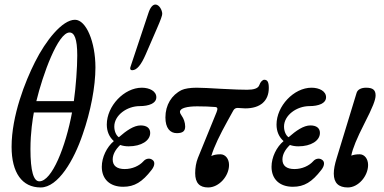

<svg xmlns="http://www.w3.org/2000/svg" viewBox="-20 -811 1689 845"><path d="M159 14C236 14 306 -107 344 -220C379 -320 400 -430 400 -514C400 -627 359 -724 310 -724C254 -724 181 -632 134 -538C91 -453 31 -302 31 -165C31 -51 77 14 159 14ZM140 -366C168 -482 235 -668 286 -668C307 -668 320 -641 320 -567C320 -513 314 -430 305 -366ZM153 -13C128 -13 114 -57 114 -155C114 -228 124 -289 129 -316H297C269 -166 209 -13 153 -13Z M562 -502C582 -502 601 -525 621 -571L670 -684C688 -725 694 -743 694 -750C694 -766 681 -791 664 -791C652 -791 641 -778 633 -753L555 -519C554 -516 553 -513 553 -510C553 -505 556 -502 562 -502ZM522 11C572 11 606 -10 647 -63C662 -82 663 -100 650 -108C639 -116 622 -114 611 -101C593 -81 562 -67 529 -67C495 -67 476 -81 476 -109C476 -131 488 -153 509 -173C520 -169 533 -167 546 -167C602 -167 641 -192 641 -226C641 -247 626 -259 599 -259C569 -259 536 -236 503 -207C491 -215 483 -234 483 -254C483 -304 539 -344 595 -344C635 -344 668 -356 668 -383C668 -410 638 -425 604 -425C526 -425 450 -344 450 -263C450 -232 461 -208 481 -190C450 -164 428 -119 428 -77C428 -23 463 11 522 11Z M896 14C944 14 988 -36 988 -85C988 -112 972 -132 950 -132C933 -132 918 -129 910 -124C922 -166 949 -220 981 -278L1007 -325C1011 -332 1017 -336 1026 -336C1038 -336 1046 -334 1059 -334C1126 -334 1163 -367 1163 -424C1163 -450 1157 -460 1143 -460C1136 -460 1126 -451 1121 -436C1116 -422 1097 -416 1068 -416C1048 -416 1009 -417 956 -420C904 -423 868 -425 845 -425C817 -425 793 -421 780 -415C735 -393 708 -349 708 -294C708 -248 728 -225 758 -225C783 -225 795 -233 795 -254C795 -272 788 -290 780 -301C775 -308 772 -314 772 -319C772 -335 803 -343 848 -343C879 -343 903 -342 928 -340C938 -339 939 -332 933 -317L851 -116C843 -96 839 -72 839 -49C839 -5 859 14 896 14Z M1269 11C1319 11 1353 -10 1394 -63C1409 -82 1410 -100 1397 -108C1386 -116 1369 -114 1358 -101C1340 -81 1309 -67 1276 -67C1242 -67 1223 -81 1223 -109C1223 -131 1235 -153 1256 -173C1267 -169 1280 -167 1293 -167C1349 -167 1388 -192 1388 -226C1388 -247 1373 -259 1346 -259C1316 -259 1283 -236 1250 -207C1238 -215 1230 -234 1230 -254C1230 -304 1286 -344 1342 -344C1382 -344 1415 -356 1415 -383C1415 -410 1385 -425 1351 -425C1273 -425 1197 -344 1197 -263C1197 -232 1208 -208 1228 -190C1197 -164 1175 -119 1175 -77C1175 -23 1210 11 1269 11Z M1511 14C1557 14 1600 -36 1600 -85C1600 -112 1584 -132 1563 -132C1548 -132 1536 -130 1526 -126C1532 -158 1551 -203 1583 -266C1621 -340 1633 -372 1633 -391C1633 -415 1621 -425 1591 -425C1570 -425 1553 -417 1549 -401L1462 -116C1453 -87 1449 -66 1449 -47C1449 -5 1471 14 1511 14Z"/></svg>

Font: Junicode Two Beta SemiCondensed Medium
Style: Italic
Weight: 500
Width: 4
Italic angle: -10°
Version: Version 1.063